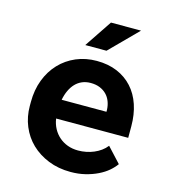

<svg xmlns="http://www.w3.org/2000/svg" viewBox="-110 -822 821 922"><g transform="rotate(15 300.0 -361.5)"><path d="M325.2 9.8Q264.2 9.8 214.4 -10.3Q164.6 -30.3 128.9 -64.7Q93.3 -99.1 74 -145.8Q54.7 -192.4 54.7 -245.6V-265.1Q54.7 -325.7 73.7 -375.7Q92.8 -425.8 127 -461.9Q161.1 -498 208 -518.1Q254.9 -538.1 310.1 -538.1Q367.2 -538.1 411.9 -519.3Q456.5 -500.5 487.5 -466.3Q518.6 -432.1 534.7 -384Q550.8 -335.9 550.8 -277.8V-220.2H192.4Q196.3 -193.4 208.3 -171.1Q220.2 -148.9 238.8 -132.8Q257.3 -116.7 281.2 -107.9Q305.2 -99.1 333.5 -99.1Q353.5 -99.1 373.3 -103Q393.1 -106.9 411.1 -114.5Q429.2 -122.1 444.8 -133.3Q460.4 -144.5 472.2 -159.7L540 -86.4Q527.3 -68.4 507.1 -51Q486.8 -33.7 459.2 -20.3Q431.6 -6.8 397.9 1.5Q364.3 9.8 325.2 9.8ZM309.1 -428.2Q286.1 -428.2 267.1 -420.2Q248 -412.1 233.6 -397Q219.2 -381.8 209.5 -360.8Q199.7 -339.8 194.8 -314H417.5V-324.7Q416.5 -346.2 409.2 -365.2Q401.9 -384.3 388.2 -398.2Q374.5 -412.1 354.7 -420.2Q335 -428.2 309.1 -428.2ZM327.6 -733.4H477.1L341.8 -597.2H236.3Z"/></g></svg>

Font: Roboto Mono
Style: Bold
Weight: 700
Designer: Google
Version: Version 2.000985; 2015; ttfautohint (v1.3)